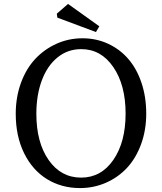

<svg xmlns="http://www.w3.org/2000/svg" viewBox="-20 -937 824 977"><path d="M387.2 20Q293 20 219 -25.6Q145 -71.3 102.5 -157.7Q60.1 -244.1 60.1 -357.9Q60.1 -442.9 86.7 -515.4Q113.3 -587.9 159.4 -637.2Q205.6 -686.5 267.6 -714.4Q329.6 -742.2 399.9 -742.2Q469.7 -742.2 529.5 -714.6Q589.4 -687 632.3 -637.7Q675.3 -588.4 699.7 -516.4Q724.1 -444.3 724.1 -358.9Q724.1 -273.9 697.5 -202.1Q670.9 -130.4 625.5 -82Q580.1 -33.7 518.3 -6.8Q456.5 20 387.2 20ZM393.1 -687Q324.7 -687 272.7 -644.8Q220.7 -602.5 192.9 -528.1Q165 -453.6 165 -357.9Q165 -212.4 227.5 -122.8Q290 -33.2 393.1 -33.2Q494.6 -33.2 556.9 -123.5Q619.1 -213.9 619.1 -358.9Q619.1 -504.4 556.6 -595.7Q494.1 -687 393.1 -687ZM485.4 -803.2 468.3 -773.9 272 -847.2 269 -867.2 326.2 -917Z"/></svg>

Font: Amethysta
Style: Regular
Weight: 400
Designer: Konstantin Vinogradov, Alexei Vanyashin
Foundry: Cyreal (www.cyreal.org)
Version: Version 1.002